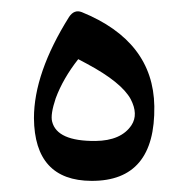

<svg xmlns="http://www.w3.org/2000/svg" viewBox="-20 -327 336 345"><path d="M80.1 -150.4Q70.3 -121.1 73.7 -108.4Q82.5 -73.2 151.4 -73.7Q197.8 -74.2 216.3 -102.1Q229 -121.6 214.8 -148.9Q198.2 -179.2 136.2 -212.4Q129.9 -215.8 120.6 -220.7Q93.3 -186 80.1 -150.4ZM41 -114.7Q41 -195.8 104 -296.4Q113.3 -310.5 127 -305.2Q255.4 -252.9 257.3 -136.2Q259.3 -1.5 144.5 -2Q42 -2.4 41 -114.7Z"/></svg>

Font: Parastoo Print
Style: Print
Weight: 400
Foundry: Saber Rastikerdar (saber.rastikerdar@gmail.com)
Version: Version 1.0.0-alpha5